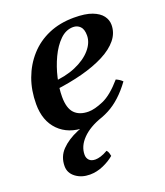

<svg xmlns="http://www.w3.org/2000/svg" viewBox="-130 -558 749 872"><g transform="rotate(-20 245.0 -122.5)"><path d="M155 225Q115 225 87 204Q59 183 59 150Q59 104 89.5 72.5Q120 41 170 20Q220 -1 276 -16L291 0Q230 21 196 56Q162 91 162 132Q162 148 172 158.5Q182 169 202 169Q213 169 228 164.5Q243 160 262 149Q268 155 270.5 163.5Q273 172 274 178Q252 197 220 211Q188 225 155 225ZM247 -46Q276 -46 319 -64.5Q362 -83 412 -141Q421 -137 428 -132.5Q435 -128 442 -121Q389 -48 327.5 -16Q266 16 206 16Q127 16 80.5 -31Q34 -78 34 -159Q34 -225 54.5 -281Q75 -337 113.5 -380Q152 -423 206.5 -446.5Q261 -470 329 -470Q384 -470 416.5 -457.5Q449 -445 464 -425Q479 -405 479 -381Q479 -342 453.5 -310.5Q428 -279 381.5 -255Q335 -231 272.5 -214.5Q210 -198 136 -189L135 -227Q202 -231 252 -252.5Q302 -274 330 -306.5Q358 -339 358 -374Q358 -404 344.5 -417.5Q331 -431 311 -431Q276 -431 247.5 -403Q219 -375 198.5 -331.5Q178 -288 167 -240Q156 -192 156 -150Q156 -95 179.5 -70.5Q203 -46 247 -46Z"/></g></svg>

Font: Poltawski Nowy SemiBold
Style: Italic
Weight: 600
Italic angle: -12°
Version: Version 1.001;gftools[0.9.25]